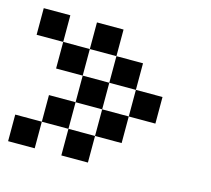

<svg xmlns="http://www.w3.org/2000/svg" viewBox="-70 -749 640 581"><g transform="rotate(15 250.0 -458.5)"><path d="M0 -250V-333.3H83.3V-250ZM0 -583.3V-666.7H83.3V-583.3ZM166.7 -416.7V-333.3H83.3V-416.7ZM166.7 -333.3H250V-250H166.7ZM166.7 -583.3V-500H83.3V-583.3ZM166.7 -500H250V-416.7H166.7ZM166.7 -666.7H250V-583.3H166.7ZM333.3 -416.7V-333.3H250V-416.7ZM333.3 -583.3V-500H250V-583.3ZM333.3 -500H416.7V-416.7H333.3Z"/></g></svg>

Font: GalmuriMono11 Regular
Style: Regular
Weight: 400
Designer: Lee Minseo (quiple)
Version: Version 2.399;hotconv 1.1.1;makeotfexe 2.6.0 DEVELOPMENT